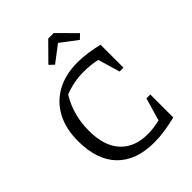

<svg xmlns="http://www.w3.org/2000/svg" viewBox="-247 -1014 1153 1153"><g transform="rotate(-45 329.0 -438.0)"><path d="M379 8Q226 8 143.5 -77Q61 -162 61 -322Q61 -427 101.5 -502.5Q142 -578 216.5 -618.5Q291 -659 394 -659Q432 -659 476 -653Q520 -647 566 -636V-441H533L492 -581Q435 -593 380 -593Q296 -593 217 -562Q151 -454 151 -319Q151 -191 213 -123Q275 -55 387 -55Q435 -55 491 -68L533 -213H566V-18Q461 8 379 8ZM417 -884 528 -772 499 -744 393 -824 288 -744 259 -772 370 -884Z"/></g></svg>

Font: Piazzolla SC
Style: Regular
Weight: 400
Designer: Juan Pablo del Peral
Foundry: Huerta Tipografica
Version: Version 1.330